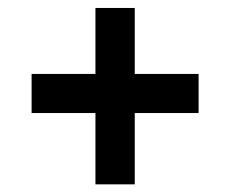

<svg xmlns="http://www.w3.org/2000/svg" viewBox="-20 -492 586 489"><path d="M323.2 -204.1V-22.5H223.1V-204.1H60.5V-303.7H223.1V-471.7H323.2V-303.7H485.8V-204.1Z"/></svg>

Font: Vazirmatn UI FD SemiBold
Style: Regular
Weight: 600
Designer: Saber Rastikerdar
Foundry: Saber Rastikerdar
Version: Version 33.003